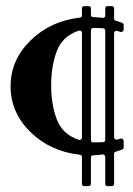

<svg xmlns="http://www.w3.org/2000/svg" viewBox="-20 -659 442 636"><path d="M288.6 -602.5Q299.8 -601.6 319.3 -600.1Q322.8 -599.1 326.2 -601.6Q328.6 -604 328.6 -607.4V-630.9Q328.6 -638.7 336.4 -638.7H350.1Q357.9 -638.7 357.9 -630.9V-597.7Q357.9 -591.8 363.8 -590.3Q369.1 -588.9 384.3 -583.5Q389.6 -581.1 389.6 -576.2V-561Q389.6 -556.6 385.7 -554.7Q382.3 -552.2 378.9 -553.2Q378.9 -553.2 368.7 -556.6Q364.3 -557.6 361.3 -555.7Q357.9 -552.2 357.9 -549.3V-204.1Q357.9 -200.2 361.3 -197.8Q365.2 -195.3 368.7 -196.8Q368.7 -196.8 378.9 -199.7Q382.8 -201.2 385.7 -199.2Q389.6 -195.8 389.6 -192.4V-170.9Q389.6 -165 384.3 -163.6Q369.1 -157.7 363.8 -156.7Q357.9 -154.8 357.9 -149.4V-50.8Q357.9 -42.5 350.1 -42.5H336.4Q328.6 -42.5 328.6 -50.8V-139.2Q328.6 -142.6 326.2 -145Q323.7 -147.5 319.3 -147.5Q309.1 -145 288.6 -144.5Q281.2 -144.5 281.2 -136.7V-50.8Q281.2 -42.5 272.9 -42.5H259.3Q251.5 -42.5 251.5 -50.8V-138.2Q251.5 -145.5 244.1 -146.5Q147 -157.2 81.1 -221.4Q15.1 -285.6 15.1 -373.5Q15.1 -460.4 81.1 -524.9Q147 -589.4 244.1 -600.6Q251.5 -601.1 251.5 -608.4V-630.9Q251.5 -638.7 259.3 -638.7H272.9Q281.2 -638.7 281.2 -630.9V-610.4Q281.2 -602.5 288.6 -602.5ZM321.3 -565.4Q307.6 -566.4 299.8 -566.4Q296.9 -566.4 293.9 -566.4Q291 -566.4 288.6 -566.4Q281.2 -565.4 281.2 -558.1V-195.3Q281.2 -187.5 288.6 -187.5Q291 -187.5 293.9 -187.5Q296.9 -187.5 299.8 -187.5Q314.5 -187.5 321.3 -188Q328.6 -188.5 328.6 -195.8V-557.6Q328.6 -564.5 321.3 -565.4ZM241.2 -557.6Q187 -539.6 168.2 -489.7Q149.4 -439.9 149.4 -376.5Q149.4 -313 168.2 -263.4Q187 -213.9 241.2 -195.8Q244.6 -194.3 248 -196.8Q251.5 -199.2 251.5 -203.6V-550.3Q251.5 -554.2 248 -556.6Q244.6 -558.6 241.2 -557.6Z"/></svg>

Font: Bertholdr Mainzer Fraktur
Style: Regular
Weight: 400
Designer: Peter Wiegel, original typeface by Carl Albert Fahrenwaldt 1901
Foundry: Peter Wiegel
Version: Version 1.000 2010 initial release